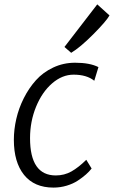

<svg xmlns="http://www.w3.org/2000/svg" viewBox="-20 -852 522 880"><path d="M306.2 -609.9 275.4 -636.7 425.8 -832 481.9 -781.2Q466.3 -753.9 407 -694.3Q347.7 -634.8 306.2 -609.9ZM43.5 -211.4Q43.5 -258.3 54.7 -307.1Q65.9 -356 89.1 -402.1Q112.3 -448.2 144.8 -484.4Q177.2 -520.5 223.9 -542.5Q270.5 -564.5 324.2 -564.5Q391.6 -564.5 431.2 -544.4L412.1 -481.9Q377.4 -509.8 317.4 -509.8Q265.1 -509.8 219 -470Q172.9 -430.2 145.3 -362.8Q117.7 -295.4 117.7 -218.8Q117.7 -47.9 235.8 -47.9Q274.9 -47.9 307.4 -66.2Q339.8 -84.5 375.5 -119.6L399.9 -79.6Q389.2 -65.9 373.8 -52.2Q358.4 -38.6 336.7 -24.2Q314.9 -9.8 285.6 -1Q256.3 7.8 225.1 7.8Q137.2 7.8 90.3 -50.3Q43.5 -108.4 43.5 -211.4Z"/></svg>

Font: HaufeMerriweatherSansLt
Style: Italic
Weight: 300
Designer: Eben Sorkin ( eben@eyebytes.com )
Foundry: Eben Sorkin
Version: Version 1.56